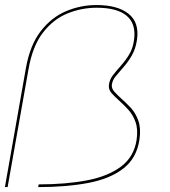

<svg xmlns="http://www.w3.org/2000/svg" viewBox="-21 -762 692 782"><path d="M-1 0 84.5 -484.5Q101 -578 144.5 -634.5Q188 -691 247.5 -716.2Q307 -741.5 372 -741.5Q457.5 -741.5 502.2 -706.2Q547 -671 537 -600.5Q531.5 -563 516 -536.2Q500.5 -509.5 482.5 -489.2Q464.5 -469 450.5 -451.8Q436.5 -434.5 434.5 -416.5Q433 -401.5 444.8 -388.5Q456.5 -375.5 473 -360.5Q492 -344 511.8 -322.8Q531.5 -301.5 542.5 -270.2Q553.5 -239 547 -194Q536 -118 481.5 -75.8Q427 -33.5 338 -16.8Q249 0 134.5 0L136.5 -11Q247.5 -11 333.5 -27.5Q419.5 -44 472.2 -83.8Q525 -123.5 535.5 -193Q541.5 -235.5 531 -265Q520.5 -294.5 501.8 -315Q483 -335.5 464.5 -352Q446 -368.5 433.2 -383Q420.5 -397.5 422.5 -416Q425 -437.5 439.2 -456Q453.5 -474.5 471.5 -494.5Q489.5 -514.5 505 -539.8Q520.5 -565 525 -600Q534 -664 495.5 -697.2Q457 -730.5 372.5 -730.5Q311 -730.5 253.8 -707.2Q196.5 -684 154 -629.2Q111.5 -574.5 95 -479.5L10 0Z"/></svg>

Font: Anybody ExtraExpanded Thin
Style: Italic
Weight: 100
Width: 8
Italic angle: -10°
Designer: Tyler Finck
Foundry: Etcetera Type Company
Version: Version 1.010; ttfautohint (v1.8.3) -l 8 -r 50 -G 200 -x 14 